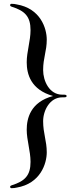

<svg xmlns="http://www.w3.org/2000/svg" viewBox="-20 -883 412 1006"><path d="M40 103C52 103 58 102 67 100C192 79 225 -26 225 -85C225 -145 206 -184 206 -248C206 -304 241 -373 306 -373H316C327 -373 329 -376 329 -380C329 -383 327 -387 316 -387H306C239 -387 206 -458 206 -516C206 -580 225 -615 225 -675C225 -735 192 -839 67 -860C58 -862 52 -863 40 -863C36 -863 33 -860 33 -856C33 -853 35 -850 41 -848C111 -826 140 -796 140 -725C140 -669 120 -612 120 -557C120 -495 141 -413 258 -380C139 -348 120 -262 120 -203C120 -149 140 -91 140 -35C140 36 111 66 41 88C35 90 33 93 33 96C33 100 36 103 40 103Z"/></svg>

Font: Shippori Mincho OTF Medium
Style: Regular
Weight: 500
Designer: FONTDASU
Foundry: FONTDASU / Google Inc. / but / Adobe
Version: Version 3.300;hotconv 1.0.109;makeotfexe 2.5.65596